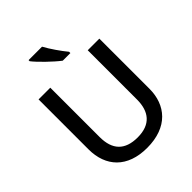

<svg xmlns="http://www.w3.org/2000/svg" viewBox="-256 -1091 1251 1251"><g transform="rotate(-45 369.0 -465.5)"><path d="M348 -941H224V-931C252 -894 331 -817 379 -781H449V-793C418 -830 372 -896 348 -941ZM649 -252V-714H542V-260C542 -151 491 -82 371 -82C254 -82 197 -142 197 -259V-714H89V-254C89 -95 185 10 366 10C558 10 649 -104 649 -252Z"/></g></svg>

Font: Noto Sans Bengali UI Medium
Style: Regular
Weight: 500
Designer: Jelle Bosma - Monotype Design Team
Foundry: Monotype Imaging Inc.
Version: Version 2.003